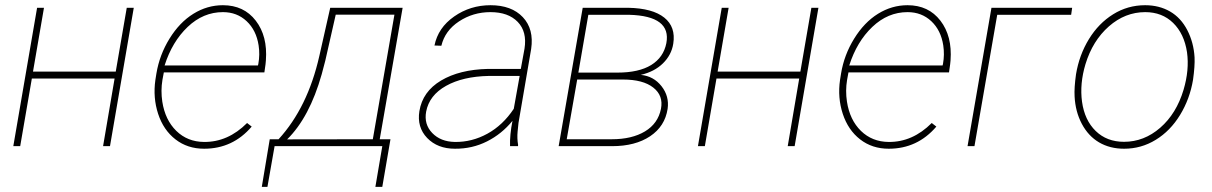

<svg xmlns="http://www.w3.org/2000/svg" viewBox="-20 -558 4627 733"><path d="M399.9 0H373.5L417.5 -258.3H101.6L57.1 0H30.8L121.6 -528.3H147.9L106 -284.7H421.9L463.9 -528.3H490.7Z M759.3 9.8Q695.8 9.8 649.9 -25.9Q604 -61.5 583.7 -123.3Q563.5 -185.1 573.2 -252.9L577.1 -277.3Q588.9 -348.6 627.2 -410.6Q665.5 -472.7 718.3 -505.4Q771 -538.1 831.1 -538.1Q911.1 -538.1 956.5 -479Q1002 -419.9 995.1 -327.6L993.7 -312.5L989.3 -281.7H605.5L600.1 -252.9Q593.3 -211.9 599.6 -169.9Q610.4 -100.1 653.1 -58.3Q695.8 -16.6 758.8 -16.1Q850.1 -15.1 923.3 -88.4L940.9 -74.7Q868.7 9.8 759.3 9.8ZM831.1 -511.7Q755.9 -511.7 696.5 -455.3Q637.2 -398.9 608.4 -308.1H964.8L966.3 -314.5Q972.7 -349.6 967.3 -384.8Q958.5 -442.4 921.6 -477.1Q884.8 -511.7 831.1 -511.7Z M1043.5 -26.4Q1154.8 -147.9 1199.2 -344.7L1240.7 -528.3H1517.1L1429.7 -26.4H1470.7L1439.5 155.3H1413.1L1439.5 0H1028.3L1001 155.3H979.5L1009.8 -26.4ZM1076.2 -25.9 1403.3 -26.4 1485.8 -502H1261.7L1221.7 -325.7L1208 -273.9Q1161.6 -109.9 1076.2 -25.9Z M1927.2 0Q1925.8 -43 1936.5 -96.7Q1895.5 -46.4 1839.1 -18.1Q1782.7 10.3 1716.8 9.8Q1650.4 9.8 1610.8 -31.2Q1571.3 -72.3 1581.1 -133.8Q1593.3 -208.5 1663.8 -250.5Q1734.4 -292.5 1842.8 -294.9H1968.3L1982.4 -372.1Q1992.7 -437 1956.5 -474.4Q1920.4 -511.7 1852.5 -511.7Q1786.1 -511.7 1732.4 -476.3Q1678.7 -440.9 1665 -383.3L1638.7 -384.3Q1652.3 -452.1 1713.9 -495.1Q1775.4 -538.1 1852.5 -538.1Q1933.1 -538.1 1976.1 -492.4Q2019 -446.8 2007.8 -371.1L1959.5 -88.9L1956.1 -55.7Q1953.6 -29.8 1958 -4.4L1957.5 0ZM1716.3 -16.1Q1781.7 -15.1 1840.8 -47.6Q1899.9 -80.1 1941.4 -142.6L1963.9 -268.1H1845.7Q1747.1 -266.1 1682.9 -230.2Q1618.7 -194.3 1606.9 -131.8Q1598.1 -83.5 1630.1 -50.3Q1662.1 -17.1 1716.3 -16.1Z M2112.8 0 2204.6 -528.3H2378.4Q2471.7 -526.4 2516.1 -490.7Q2560.5 -455.1 2550.3 -391.1Q2543.5 -348.1 2511 -316.2Q2478.5 -284.2 2425.8 -272H2427.2Q2475.6 -267.1 2505.6 -228.8Q2535.6 -190.4 2528.8 -142.6Q2518.6 -75.7 2461.9 -37.8Q2405.3 0 2316.9 0ZM2183.6 -254.4 2143.6 -26.4H2315.4Q2392.6 -26.4 2442.4 -56.4Q2492.2 -86.4 2503.4 -142.6Q2513.2 -192.9 2474.1 -223.6Q2435.1 -254.4 2357.9 -254.4ZM2188 -280.8H2336.9Q2418.9 -280.8 2466.1 -309.8Q2513.2 -338.9 2523.9 -393.1Q2543.5 -497.1 2382.3 -501.5H2226.1Z M3013.7 0H2987.3L3031.2 -258.3H2715.3L2670.9 0H2644.5L2735.4 -528.3H2761.7L2719.7 -284.7H3035.6L3077.6 -528.3H3104.5Z M3373 9.8Q3309.6 9.8 3263.7 -25.9Q3217.8 -61.5 3197.5 -123.3Q3177.2 -185.1 3187 -252.9L3190.9 -277.3Q3202.6 -348.6 3241 -410.6Q3279.3 -472.7 3332 -505.4Q3384.8 -538.1 3444.8 -538.1Q3524.9 -538.1 3570.3 -479Q3615.7 -419.9 3608.9 -327.6L3607.4 -312.5L3603 -281.7H3219.2L3213.9 -252.9Q3207 -211.9 3213.4 -169.9Q3224.1 -100.1 3266.8 -58.3Q3309.6 -16.6 3372.6 -16.1Q3463.9 -15.1 3537.1 -88.4L3554.7 -74.7Q3482.4 9.8 3373 9.8ZM3444.8 -511.7Q3369.6 -511.7 3310.3 -455.3Q3251 -398.9 3222.2 -308.1H3578.6L3580.1 -314.5Q3586.4 -349.6 3581.1 -384.8Q3572.3 -442.4 3535.4 -477.1Q3498.5 -511.7 3444.8 -511.7Z M4069.3 -501.5H3787.1L3700.2 0H3673.8L3765.1 -528.3H4073.2Z M4087.9 -274.4Q4100.1 -348.1 4137.2 -408.7Q4174.3 -469.2 4230 -503.7Q4285.6 -538.1 4351.6 -538.1Q4405.3 -538.1 4446.8 -514.2Q4488.3 -490.2 4512.7 -443.1Q4537.1 -396 4540.5 -338.9Q4542 -305.7 4534.7 -253.9Q4522.5 -180.2 4485.1 -119.1Q4447.8 -58.1 4392.3 -24.2Q4336.9 9.8 4271.5 9.8Q4217.3 9.8 4176 -14.4Q4134.8 -38.6 4110.1 -85.2Q4085.4 -131.8 4082.5 -189.9Q4080.6 -222.7 4087.9 -274.4ZM4110.8 -169.9Q4120.6 -99.1 4163.1 -57.9Q4205.6 -16.6 4271 -16.6Q4347.7 -16.6 4409.4 -70.3Q4471.2 -124 4498.5 -215.3Q4521 -291 4511.7 -358.4Q4501 -429.2 4458.7 -470.5Q4416.5 -511.7 4352.1 -511.7Q4275.4 -511.7 4213.4 -457.3Q4151.4 -402.8 4124 -313Q4101.6 -238.3 4110.8 -169.9Z"/></svg>

Font: Roboto Thin
Style: Italic
Weight: 250
Italic angle: -12°
Designer: Google
Version: Version 2.134; 2016